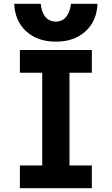

<svg xmlns="http://www.w3.org/2000/svg" viewBox="-20 -994 590 1014"><path d="M85 0V-120H203V-610H85V-730H465V-610H347V-120H465V0ZM275 -774Q178 -774 118.5 -828.5Q59 -883 55 -974H195Q200 -928 220.5 -904Q241 -880 275 -880Q308 -880 328.5 -904Q349 -928 355 -974H495Q491 -883 431.5 -828.5Q372 -774 275 -774Z"/></svg>

Font: M PLUS Code Latin SemiExpanded
Style: Bold
Weight: 700
Width: 6
Designer: Coji Morishita
Foundry: UNDERFOREST DESIGN
Version: Version 1.002; ttfautohint (v1.8.3)